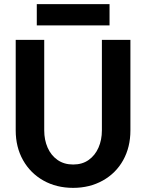

<svg xmlns="http://www.w3.org/2000/svg" viewBox="-20 -893 707 929"><path d="M56 -262V-700H194V-262Q194 -216 210.5 -178.5Q227 -141 258.5 -119Q290 -97 334 -97Q378 -97 409 -119Q440 -141 456.5 -178.5Q473 -216 473 -262V-700H611V-262Q611 -181 576 -118Q541 -55 477.5 -19.5Q414 16 334 16Q253 16 190 -19.5Q127 -55 91.5 -118Q56 -181 56 -262ZM158 -873H510V-770H158Z"/></svg>

Font: Uncut Sans Variable
Style: Regular
Weight: 400
Designer: Kasper Nordkvist
Foundry: UNCUT.wtf
Version: Version 1.303;Glyphs 3.1.2 (3151)